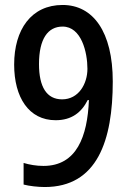

<svg xmlns="http://www.w3.org/2000/svg" viewBox="-20 -743 518 773"><path d="M434 -415C434 -615 355 -723 232 -723C106 -723 37 -624 37 -483C37 -351 96 -259 204 -259C268 -259 308 -290 333 -340H338C332 -194 289 -75 155 -75C126 -75 98 -80 75 -87V0C97 6 134 10 160 10C372 10 434 -178 434 -415ZM232 -636C308 -636 332 -532 332 -466C332 -406 297 -343 230 -343C168 -343 137 -393 137 -485C137 -587 173 -636 232 -636Z"/></svg>

Font: Noto Sans Gujarati UI Condensed Medium
Style: Regular
Weight: 500
Width: 3
Designer: Jelle Bosma - Monotype Design Team, Universal Thirst
Foundry: Monotype Imaging Inc.
Version: Version 2.106